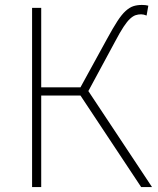

<svg xmlns="http://www.w3.org/2000/svg" viewBox="-20 -758 642 778"><path d="M147 -726V-404H306L414 -601Q438 -645 455.5 -672Q473 -699 489 -713.5Q505 -728 520.5 -733Q536 -738 555 -738Q571 -738 581 -735L574 -695Q562 -700 552 -700Q540 -700 529.5 -696.5Q519 -693 507 -682Q495 -671 480.5 -649Q466 -627 446 -589L338 -389L596 0H552L306 -371H147V0H110V-726Z"/></svg>

Font: Kinto Sans Thin
Style: Regular
Weight: 100
Designer: Authors: Ryoko NISHIZUKA  (kana & ideographs); Paul D. Hunt (Latin, Greek & Cyrillic); Wenlong ZHANG  (bopomofo); Sandol
Foundry: Adobe Systems Incorporated, ookami Inc.
Version: Version 0.001